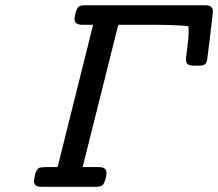

<svg xmlns="http://www.w3.org/2000/svg" viewBox="-20 -714 834 734"><path d="M109.9 -21Q113.8 -63 128.9 -71.8Q133.8 -74.7 153.8 -75.2H200.2L335.9 -619.1H295.9Q265.1 -619.1 265.1 -640.1Q265.1 -660.2 274.9 -680.2Q280.8 -694.3 301.8 -693.8H765.1Q793.9 -693.8 793.9 -670.9Q793.9 -668 790.5 -637.9Q787.1 -607.9 781.5 -561.5Q775.9 -515.1 772.9 -493.2Q771 -474.1 763.9 -468.5Q756.8 -462.9 740.2 -462.9H723.1Q705.1 -462.9 698 -468.5Q690.9 -474.1 690.9 -487.8Q690.9 -493.7 696 -530.8Q701.2 -567.9 701.2 -599.1Q701.2 -602.1 700.7 -606.9Q700.2 -611.8 700.2 -613.8Q661.1 -618.7 581.1 -619.1H432.1L295.9 -75.2H357.9Q386.7 -75.2 387 -54.2Q387.2 -33.2 377 -13.2Q371.1 0 350.1 0H138.2Q109.9 0 109.9 -21Z"/></svg>

Font: CMU Concrete
Style: BoldItalic
Weight: 700
Italic angle: -14.04°
Version: Version 0.7.0